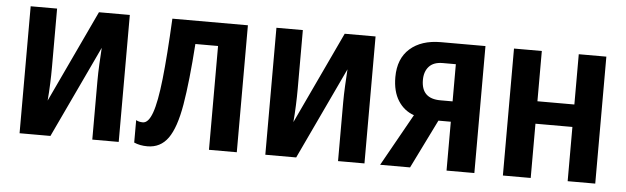

<svg xmlns="http://www.w3.org/2000/svg" viewBox="-41 -676 2667 818"><g transform="rotate(5 1292.5 -267.5)"><path d="M174 -543V-292Q174 -259 172.5 -221Q171 -183 168 -149L353 -543H485V0H372V-250Q372 -284 374 -323Q376 -362 378 -393L193 0H61V-543Z M990 0H871V-444H774Q763 -283 746 -183Q729 -83 696.5 -37.5Q664 8 608 8Q576 8 551 -3V-99Q563 -92 580 -92Q604 -92 620.5 -138Q637 -184 648 -283.5Q659 -383 667 -543H990Z M1225 -543V-292Q1225 -259 1223.5 -221Q1222 -183 1219 -149L1404 -543H1536V0H1423V-250Q1423 -284 1425 -323Q1427 -362 1429 -393L1244 0H1112V-543Z M1731 0H1603L1728 -223Q1685 -238 1660 -277.5Q1635 -317 1635 -378Q1635 -457 1683.5 -500Q1732 -543 1816 -543H2006V0H1887V-209H1834ZM1753 -376Q1753 -296 1835 -296H1887V-455H1831Q1792 -455 1772.5 -433.5Q1753 -412 1753 -376Z M2247 -543V-328H2405V-543H2523V0H2405V-232H2247V0H2128V-543Z"/></g></svg>

Font: Avrile Sans Condensed SemiBold
Style: Regular
Weight: 600
Width: 3
Designer: Monotype Design Team
Foundry: Monotype Imaging Inc.
Version: Version 2.001;September 10, 2019;FontCreator 11.5.0.2425 64-